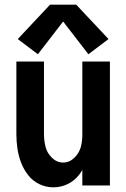

<svg xmlns="http://www.w3.org/2000/svg" viewBox="-20 -793 540 821"><path d="M142 -561 56 -626 194 -773H306L444 -626L358 -561L250 -701ZM208 8Q177 8 148.5 -5.5Q120 -19 100.5 -44Q81 -69 70 -98Q59 -127 54.5 -158Q50 -189 50 -220V-530H168V-220Q168 -193 174.5 -166Q181 -139 202 -118.5Q223 -98 250 -98Q277 -98 298 -118.5Q319 -139 326 -166Q332 -191 332 -216V-530H450V0H332V-66Q325 -54 317 -44Q297 -19 268.5 -5.5Q240 8 208 8Z"/></svg>

Font: Iosevka SS01
Style: Bold
Weight: 700
Monospace: yes
Designer: Belleve Invis
Foundry: Belleve Invis
Version: 2.3.3; ttfautohint (v1.8.3)